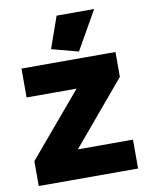

<svg xmlns="http://www.w3.org/2000/svg" viewBox="-83 -791 660 851"><g transform="rotate(-10 247.0 -365.0)"><path d="M22 0V-112L262 -396H37V-526H460V-414L221 -130H469V0ZM400 -730 301 -556 181 -588 231 -730Z"/></g></svg>

Font: Raleway
Style: Heavy
Weight: 900
Designer: Matt McInerney, Pablo Impallari, Rodrigo Fuenzalida
Foundry: Matt McInerney, Pablo Impallari, Rodrigo Fuenzalida
Version: Version 2.001